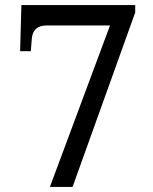

<svg xmlns="http://www.w3.org/2000/svg" viewBox="-20 -734 599 754"><path d="M176 0H265L511 -685V-714H64L59 -533H101L105 -583C108 -616 127 -634 163 -634H412Z"/></svg>

Font: Noto Serif Balinese
Style: Regular
Weight: 400
Designer: Monotype Design Team
Foundry: Monotype Imaging Inc.
Version: Version 2.005